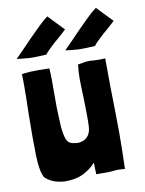

<svg xmlns="http://www.w3.org/2000/svg" viewBox="-84 -791 645 856"><g transform="rotate(-10 239.0 -363.0)"><path d="M146 6C167 6 189 3 209 -4C229 -11 262 -30 281 -54C282 -45 282 -36 282 -29L283 -1H314C354 0 370 -4 378 -4C386 -4 406 -3 413 -2C415 -58 416 -112 416 -166C416 -197 415 -227 415 -257C413 -339 412 -421 412 -503C402 -502 392 -502 383 -502C367 -502 354 -503 343 -504C329 -504 313 -502 288 -497C285 -475 284 -455 284 -430C284 -410 285 -388 286 -361C287 -334 288 -292 288 -262C288 -245 288 -228 287 -214C285 -182 269 -163 246 -156C240 -154 233 -153 227 -153C223 -153 220 -153 216 -154C188 -157 184 -165 176 -179C170 -194 167 -218 165 -233C164 -246 161 -311 161 -328V-364V-450C161 -469 160 -487 159 -502C141 -502 124 -503 106 -503C84 -503 61 -502 34 -498C35 -482 35 -461 35 -438C35 -400 34 -358 33 -326C33 -306 32 -258 32 -221C32 -184 33 -148 33 -131C34 -91 40 -38 55 -25C81 -2 115 6 146 6ZM301 -563C317 -562 361 -564 377 -565C384 -577 410 -600 425 -614C438 -624 445 -631 478 -661L410 -732C383 -712 356 -684 326 -654C313 -640 260 -586 243 -569C251 -567 288 -564 301 -563ZM81 -563C97 -562 141 -564 157 -565C164 -577 190 -600 205 -614C218 -624 225 -631 258 -661L190 -732C163 -712 136 -684 106 -654C93 -640 40 -586 23 -569C31 -567 68 -564 81 -563Z"/></g></svg>

Font: Londrina Solid CC
Style: CC
Weight: 400
Designer: Marcelo Magalhaes
Foundry: Tipos Pereira
Version: Version 1.003;FEAKit 1.0